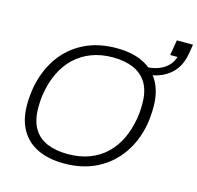

<svg xmlns="http://www.w3.org/2000/svg" viewBox="-118 -954 1121 1090"><g transform="rotate(15 442.0 -408.5)"><path d="M350 12Q259 12 194.5 -19Q130 -50 96 -110Q62 -170 62 -256Q62 -283 64.5 -309Q67 -335 71 -359Q90 -460 142 -536Q194 -612 277.5 -655Q361 -698 471 -698Q563 -698 627 -667Q691 -636 725 -576Q759 -516 759 -430Q759 -404 757 -378.5Q755 -353 751 -327Q733 -227 680 -150.5Q627 -74 543.5 -31Q460 12 350 12ZM356 -45Q428 -45 484.5 -66.5Q541 -88 582.5 -128Q624 -168 649.5 -222.5Q675 -277 686 -342Q688 -354 689.5 -364.5Q691 -375 691.5 -386Q692 -397 692.5 -407.5Q693 -418 693 -429Q693 -505 665 -551.5Q637 -598 585.5 -620Q534 -642 465 -642Q394 -642 337.5 -620Q281 -598 239.5 -558Q198 -518 172 -463.5Q146 -409 135 -344Q133 -333 131.5 -322Q130 -311 129.5 -300Q129 -289 128.5 -278.5Q128 -268 128 -257Q128 -182 156 -135Q184 -88 235.5 -66.5Q287 -45 356 -45ZM647 -596 655 -638Q717 -639 760 -665.5Q803 -692 817 -739H774L789 -829H884L875 -775Q866 -718 837 -679Q808 -640 760.5 -618.5Q713 -597 647 -596Z"/></g></svg>

Font: Archivo SemiBold ExtraLight
Style: Italic
Weight: 250
Italic angle: -10°
Version: Version 2.001